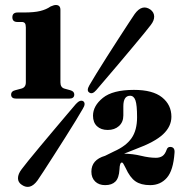

<svg xmlns="http://www.w3.org/2000/svg" viewBox="-20 -739 738 769"><path d="M49.5 -651Q29.5 -651 29.5 -670Q29.5 -689 51 -689H75.5Q117 -689 141.2 -695Q165.5 -701 182.5 -713Q196 -719 203.5 -719Q222 -719 222 -699.5V-409Q222 -388.5 238.5 -384L262 -377.5Q277.5 -373 277.5 -360.5Q277.5 -344 257 -344H45Q24.5 -344 24.5 -360.5Q24.5 -373.5 40.5 -377.5L65 -384Q83.5 -388.5 83.5 -409V-629Q83.5 -641.5 79.5 -646.2Q75.5 -651 67 -651ZM365.5 -378Q349.5 -359.5 337.5 -368.5Q325.5 -376 338 -397.5Q347 -413.5 366 -444.2Q385 -475 408.5 -512Q432 -549 455 -584.5Q478 -620 495.5 -646.8Q513 -673.5 519.5 -683Q549 -723.5 582 -701Q597 -690 597.5 -673.5Q598 -657 584 -639Q577 -629.5 556.8 -604.8Q536.5 -580 509.2 -547.5Q482 -515 453.5 -481.2Q425 -447.5 401.2 -419.8Q377.5 -392 365.5 -378ZM284 -322.5Q301 -341 313.5 -333.5Q325 -324.5 311.5 -303Q302.5 -287 283.5 -256Q264.5 -225 241 -187.8Q217.5 -150.5 194.5 -114.8Q171.5 -79 154 -52Q136.5 -25 130 -16Q100.5 24 67.5 1.5Q52 -8.5 52 -25.2Q52 -42 66.5 -61Q73 -70 93.2 -95Q113.5 -120 140.8 -152.8Q168 -185.5 196.5 -219.2Q225 -253 248.5 -280.8Q272 -308.5 284 -322.5ZM346 -51.5Q346 -99 401 -115L436.5 -132.5Q485 -154 507 -185.8Q529 -217.5 529 -269.5Q529 -318.5 522.5 -337Q516 -355.5 501 -355.5Q474 -355.5 474 -313V-276.5Q474 -250 456.5 -234.2Q439 -218.5 411.5 -218.5Q384.5 -218.5 368.5 -233.5Q352.5 -248.5 352.5 -275.5Q352.5 -315 392 -347Q431.5 -379 516.5 -379Q592 -379 629.2 -349Q666.5 -319 666.5 -271.5Q666.5 -232.5 633.2 -201.2Q600 -170 522.5 -141.5L477 -123.5Q512 -123 545 -115Q578 -107 604.5 -107Q620 -107 630.5 -114Q641 -121 647.5 -139.5Q651.5 -151.5 663 -150.5Q681 -149.5 679 -127Q674 -56 648.2 -26.8Q622.5 2.5 581.5 2.5Q544.5 2.5 522.5 -12.8Q500.5 -28 483 -66.5Q477 -78 474.2 -83Q471.5 -88 468 -88Q459.5 -88 458.5 -60Q456.5 -26 442.2 -11.8Q428 2.5 401 2.5Q376 2.5 361 -12.2Q346 -27 346 -51.5Z"/></svg>

Font: Fraunces 144pt S050 Black
Style: Regular
Weight: 900
Version: Version 1.000; ttfautohint (v1.8.3)